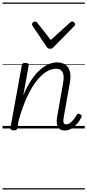

<svg xmlns="http://www.w3.org/2000/svg" viewBox="-20 -1009 686 1508"><path d="M489 16Q468 16 454 8Q440 0 433 -15Q426 -30 425.5 -51.5Q425 -73 430 -99L474 -347Q482 -388 479 -415Q476 -442 461 -455.5Q446 -469 418 -469Q385 -469 347 -447Q309 -425 270 -377Q231 -329 194 -250.5Q157 -172 125 -58L117 -4Q115 6 108.5 10.5Q102 15 87 15Q75 15 67.5 10Q60 5 62 -5L151 -495Q153 -506 159 -510.5Q165 -515 179 -515Q194 -515 200.5 -509.5Q207 -504 205 -493L163 -260Q193 -332 227 -382Q261 -432 296 -462Q331 -492 364.5 -505.5Q398 -519 427 -519Q464 -519 491 -502.5Q518 -486 528.5 -448.5Q539 -411 527 -349L482 -97Q478 -75 477.5 -61Q477 -47 482.5 -39.5Q488 -32 499 -32Q514 -32 528.5 -42Q543 -52 557 -69Q571 -86 583 -107Q588 -115 594 -116Q600 -117 608 -112Q619 -107 621 -100.5Q623 -94 619 -88Q607 -62 587 -38.5Q567 -15 542 0.5Q517 16 489 16ZM547 -840Q555 -840 562.5 -833Q570 -826 570 -818Q570 -813 568 -809.5Q566 -806 562 -803L401 -639Q394 -631 387.5 -628.5Q381 -626 373 -626Q365 -626 359 -629Q353 -632 348 -639L237 -804Q234 -808 232.5 -811.5Q231 -815 231 -818Q231 -827 239.5 -833.5Q248 -840 256 -840Q261 -840 265 -837.5Q269 -835 273 -830L379 -695L528 -830Q534 -835 537.5 -837.5Q541 -840 547 -840ZM0 469H646V479H0ZM0 -20H646V0H0ZM0 -505H646V-500H0ZM0 -989H646V-979H0Z"/></svg>

Font: Playwrite DE VA Guides
Style: Regular
Weight: 400
Designer: Veronika Burian, José Scaglione
Foundry: TypeTogether
Version: Version 1.003